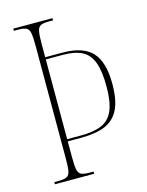

<svg xmlns="http://www.w3.org/2000/svg" viewBox="-109 -782 653 851"><g transform="rotate(-15 217.0 -357.0)"><path d="M36 0V-10H56Q81 -10 93 -16Q105 -22 108.5 -40.5Q112 -59 112 -98V-616Q112 -655 108.5 -673.5Q105 -692 93 -698Q81 -704 56 -704H36V-714H216V-704H196Q171 -704 159 -698Q147 -692 143.5 -673.5Q140 -655 140 -616V-555H219Q313 -555 355 -510Q397 -465 397 -364Q397 -289 375.5 -246.5Q354 -204 311 -186.5Q268 -169 202 -169H140V-98Q140 -59 143.5 -40.5Q147 -22 159 -16Q171 -10 196 -10H216V0ZM204 -179Q262 -179 298.5 -194.5Q335 -210 352 -249.5Q369 -289 369 -360Q369 -430 354 -470.5Q339 -511 306 -528Q273 -545 217 -545H140V-179Z"/></g></svg>

Font: Noto Serif Display ExtraCondensed Thin
Style: Regular
Weight: 100
Width: 2
Designer: Monotype Design Team
Foundry: Monotype Imaging Inc.
Version: Version 2.009